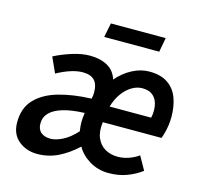

<svg xmlns="http://www.w3.org/2000/svg" viewBox="-101 -787 959 910"><g transform="rotate(15 379.0 -332.0)"><path d="M156 12Q102 12 64 -19.5Q26 -51 26 -109Q26 -180 67 -222.5Q108 -265 178.5 -285Q249 -305 338 -308Q340 -317 341 -324Q342 -331 342 -338Q342 -379 323.5 -398.5Q305 -418 266 -418Q239 -418 206.5 -407.5Q174 -397 140 -378L106 -453Q144 -473 191.5 -488Q239 -503 278 -503Q329 -503 364.5 -483.5Q400 -464 413 -422Q446 -460 487 -481.5Q528 -503 570 -503Q627 -503 661.5 -479Q696 -455 711 -414Q726 -373 726 -322Q726 -300 723 -280Q720 -260 715.5 -243Q711 -226 706 -214H418Q412 -167 425.5 -136Q439 -105 466 -89.5Q493 -74 528 -74Q556 -74 582.5 -83.5Q609 -93 630 -108L667 -42Q637 -19 596.5 -3.5Q556 12 506 12Q454 12 412 -13.5Q370 -39 350 -76Q305 -34 257.5 -11Q210 12 156 12ZM198 -74Q224 -74 257 -90.5Q290 -107 324 -144Q320 -169 320 -188Q320 -207 324 -234Q262 -232 219.5 -219.5Q177 -207 155.5 -185Q134 -163 134 -132Q134 -103 151.5 -88.5Q169 -74 198 -74ZM430 -294H634Q636 -302 637 -311.5Q638 -321 638 -329Q638 -353 630.5 -373Q623 -393 605.5 -405.5Q588 -418 558 -418Q533 -418 508 -403.5Q483 -389 462.5 -361.5Q442 -334 430 -294ZM320 -606 334 -676H603L590 -606Z"/></g></svg>

Font: Source Sans 3 SemiBold
Style: Italic
Weight: 600
Italic angle: -11°
Designer: Paul D. Hunt
Foundry: Adobe
Version: Version 3.046;hotconv 1.0.118;makeotfexe 2.5.65603